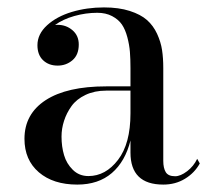

<svg xmlns="http://www.w3.org/2000/svg" viewBox="-20 -488 563 518"><path d="M266.5 -255H332V-304.5Q332 -329 330.5 -348Q329 -367 323.5 -387.8Q318 -408.5 308.8 -422Q299.5 -435.5 282.5 -444.5Q265.5 -453.5 242.5 -453.5Q211.5 -453.5 180.5 -444.8Q149.5 -436 128.5 -420.5Q131 -421 135.5 -421Q158.5 -421 175.5 -406.5Q192.5 -392 192.5 -368Q192.5 -340 175.5 -325.5Q158.5 -311 135.5 -311Q111.5 -311 96.2 -325.5Q81 -340 81 -366Q81 -396 107 -419.8Q133 -443.5 173.8 -455.8Q214.5 -468 260.5 -468Q300.5 -468 330 -458.5Q359.5 -449 376.5 -434Q393.5 -419 403.8 -396.8Q414 -374.5 417.2 -353Q420.5 -331.5 420.5 -304.5V-54Q420.5 -34.5 427.2 -23.5Q434 -12.5 452.5 -12.5Q467 -12.5 484.8 -26Q502.5 -39.5 512 -59.5L519 -47Q505 -21.5 479.2 -5.8Q453.5 10 420.5 10Q332 10 332 -76.5V-109Q318 -52.5 281.8 -21.2Q245.5 10 188.5 10Q123.5 10 84.8 -23.2Q46 -56.5 46 -113.5Q46 -180.5 103.2 -217.8Q160.5 -255 266.5 -255ZM218.5 -13Q265 -13 298.5 -56.8Q332 -100.5 332 -182V-243.5H266.5Q235 -243.5 210.8 -232Q186.5 -220.5 173 -201.8Q159.5 -183 152.8 -162Q146 -141 146 -119.5Q146 -92.5 152.8 -69.5Q159.5 -46.5 176.5 -29.8Q193.5 -13 218.5 -13Z"/></svg>

Font: Bodoni* 16pt
Style: Regular
Weight: 400
Version: Version 2.3